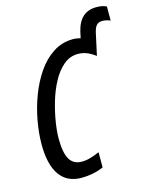

<svg xmlns="http://www.w3.org/2000/svg" viewBox="-127 -942 824 1036"><g transform="rotate(-15 284.5 -424.5)"><path d="M199 10Q118 10 77 -48.5Q36 -107 36 -220Q36 -281 48.5 -350.5Q61 -420 86 -486Q111 -552 148 -606Q185 -660 235 -692.5Q285 -725 347 -725Q358 -725 368.5 -723Q379 -721 388 -719L396 -756Q421 -859 512 -859Q533 -859 545.5 -856Q558 -853 569 -848V-769Q558 -774 546.5 -776.5Q535 -779 525 -779Q503 -779 492 -766.5Q481 -754 475 -728L448 -604Q421 -624 398.5 -632.5Q376 -641 351 -641Q306 -641 270.5 -611Q235 -581 209 -532.5Q183 -484 166.5 -428Q150 -372 141.5 -319Q133 -266 133 -227Q133 -147 154.5 -110.5Q176 -74 222 -74Q246 -74 270.5 -81Q295 -88 322 -100V-15Q292 -2 260.5 4Q229 10 199 10Z"/></g></svg>

Font: Noto Sans ExtraCondensed Medium
Style: Italic
Weight: 500
Width: 2
Italic angle: -12°
Designer: Monotype Design Team
Foundry: Monotype Imaging Inc.
Version: Version 2.013; ttfautohint (v1.8.4.7-5d5b)